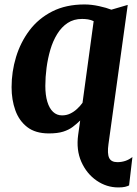

<svg xmlns="http://www.w3.org/2000/svg" viewBox="-20 -588 614 862"><path d="M511 253.5Q458.5 253.5 413.8 222.8Q369 192 345.2 138.5Q321.5 85 331 17L340 -47Q324.5 -32 306.8 -18.5Q289 -5 263.8 3Q238.5 11 199.5 11Q139 11 102.2 -17.5Q65.5 -46 48.8 -93Q32 -140 32 -196.5Q32 -266 52 -332Q72 -398 112.2 -451.5Q152.5 -505 214.2 -536.5Q276 -568 359.5 -568Q390.5 -568 424.8 -560.5Q459 -553 480 -544.5L553.5 -566L467 59Q461 101.5 470 120.8Q479 140 507 140Q525.5 140 542.2 134.5Q559 129 574.5 117L559.5 244.5Q552.5 248 541.5 250.8Q530.5 253.5 511 253.5ZM258.5 -70Q278.5 -70 295.2 -78Q312 -86 326.2 -99.2Q340.5 -112.5 350.5 -126.5L400.5 -493Q388 -499 375 -501Q362 -503 348.5 -503Q311 -503 283.5 -484.8Q256 -466.5 236.8 -435.2Q217.5 -404 206 -364.8Q194.5 -325.5 189 -283.5Q183.5 -241.5 183.5 -202.5Q183.5 -161 192.5 -131.2Q201.5 -101.5 218.2 -85.8Q235 -70 258.5 -70Z"/></svg>

Font: Merriweather ExtraBold
Style: Italic
Weight: 800
Italic angle: -7.8°
Version: Version 2.101